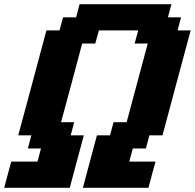

<svg xmlns="http://www.w3.org/2000/svg" viewBox="-20 -895 929 915"><path d="M375 0H687.5Q692.9 -21 704.1 -62.5Q715.3 -104 721.2 -125H596.2L612.8 -187.5H675.3L691.9 -250H754.4Q776.4 -333.5 821.3 -500Q866.2 -666.5 888.7 -750H826.2L842.8 -812.5H780.3L796.9 -875H359.4L342.8 -812.5H280.3L263.7 -750H201.2Q179.2 -667 134.3 -500Q89.4 -333 66.9 -250H129.4L112.8 -187.5H175.3L158.7 -125H33.7Q27.8 -104 16.6 -62.5Q5.4 -21 0 0H312.5Q323.7 -42 345.9 -125.2Q368.2 -208.5 379.4 -250H316.9L333.5 -312.5H271Q288.1 -375 321.5 -500Q355 -625 371.6 -687.5H434.1L451.2 -750H638.7L621.6 -687.5H684.1Q667 -625 633.8 -500Q600.6 -375 583.5 -312.5H521L504.4 -250H441.9Q430.7 -208.5 408.4 -125.2Q386.2 -42 375 0Z"/></svg>

Font: Faithful 32x
Style: SemiboldOblique
Weight: 400
Foundry: Faithful Resource Pack
Version: Version 1.0; January 27, 2023